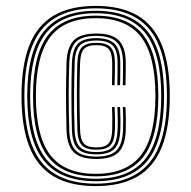

<svg xmlns="http://www.w3.org/2000/svg" viewBox="-20 -625 648 650"><path d="M304 5Q218.2 5 162.5 -27.5Q106.8 -60 79.8 -127.5Q52.8 -195 52.8 -300Q52.8 -405 79.8 -472.5Q106.8 -540 162.5 -572.5Q218.2 -605 304 -605Q390 -605 445.5 -572.5Q501 -540 527.9 -472.5Q554.8 -405 554.8 -300Q554.8 -195 527.9 -127.5Q501 -60 445.5 -27.5Q390 5 304 5ZM304 -3.2Q386.8 -3.2 440.1 -34.9Q493.5 -66.5 519.4 -132.1Q545.2 -197.8 545.2 -300Q545.2 -402.5 519.4 -468Q493.5 -533.5 440.1 -565.1Q386.8 -596.8 304 -596.8Q221.5 -596.8 168 -565.1Q114.5 -533.5 88.5 -468Q62.5 -402.5 62.5 -300Q62.5 -197.8 88.5 -132.1Q114.5 -66.5 168 -34.9Q221.5 -3.2 304 -3.2ZM304 -11.5Q184.8 -11.5 128.5 -81.1Q72.2 -150.8 72.2 -300Q72.2 -449.2 128.5 -518.9Q184.8 -588.5 304 -588.5Q423.2 -588.5 479.4 -518.9Q535.5 -449.2 535.5 -300Q535.5 -150.8 479.4 -81.1Q423.2 -11.5 304 -11.5ZM304 -19.8Q418.5 -19.8 472.1 -87.2Q525.8 -154.8 525.8 -300Q525.8 -445.2 472.1 -512.8Q418.5 -580.2 304 -580.2Q189.5 -580.2 135.8 -512.8Q82 -445.2 82 -300Q82 -154.8 135.8 -87.2Q189.5 -19.8 304 -19.8ZM304 -28Q194.5 -28 143.1 -93.5Q91.8 -159 91.8 -300Q91.8 -441.2 143.1 -506.6Q194.5 -572 304 -572Q413.5 -572 464.8 -506.6Q516 -441.2 516 -300Q516 -159 464.8 -93.5Q413.5 -28 304 -28ZM304 -36.5Q408.8 -36.5 457.5 -99.9Q506.2 -163.2 506.2 -300Q506.2 -436.8 457.5 -500.1Q408.8 -563.5 304 -563.5Q199.2 -563.5 150.4 -500.1Q101.5 -436.8 101.5 -300Q101.5 -163.2 150.4 -99.9Q199.2 -36.5 304 -36.5ZM306.2 -86.8Q253 -86.8 230 -109.4Q207 -132 205.2 -184Q203.5 -248.5 203.5 -302.1Q203.5 -355.8 205.2 -413.2Q207.2 -466 230.1 -488.8Q253 -511.5 306 -511.5Q358.2 -511.5 381.5 -489Q404.8 -466.5 405.8 -414.5Q405.8 -399.5 405.6 -380.2Q405.5 -361 404.8 -336.5H395.8Q396.2 -361 396.4 -380.1Q396.5 -399.2 396.5 -414.2Q395.8 -462.2 374.6 -482.9Q353.5 -503.5 306 -503.5Q257.5 -503.5 236.9 -482.8Q216.2 -462 214.5 -412.8Q212.5 -355.5 212.5 -302.1Q212.5 -248.8 214.5 -184.2Q216 -135.8 236.9 -115.2Q257.8 -94.8 306.2 -94.8Q353.2 -94.8 373.9 -115.1Q394.5 -135.5 396.5 -184.2Q397.2 -201.5 397.1 -220.8Q397 -240 395.8 -262.5H404.8Q406 -240 406.1 -220.8Q406.2 -201.5 405.8 -184Q403.8 -132 381.1 -109.4Q358.5 -86.8 306.2 -86.8ZM306.2 -102.5Q262 -102.5 243.5 -121.1Q225 -139.8 223.5 -184.8Q221.8 -249 221.8 -302.2Q221.8 -355.5 223.5 -412.2Q225.2 -458 243.6 -476.9Q262 -495.8 306 -495.8Q349 -495.8 367.9 -477Q386.8 -458.2 387.2 -413.8Q387.5 -399 387.2 -380Q387 -361 386.5 -336.5H377.2Q377.8 -360.8 377.9 -379.8Q378 -398.8 378 -413.8Q377.8 -454.5 361.2 -471.1Q344.8 -487.8 306 -487.8Q266.2 -487.8 250.1 -470.8Q234 -453.8 232.8 -411.8Q231.2 -355.5 230.8 -302.4Q230.2 -249.2 232.5 -186.2Q233.8 -144.8 250.2 -127.5Q266.8 -110.2 306.2 -110.2Q344.8 -110.2 360.6 -127Q376.5 -143.8 378 -185.2Q378.8 -201.2 378.6 -220.5Q378.5 -239.8 377.2 -262.5H386.5Q387.5 -239.8 387.8 -220.6Q388 -201.5 387.2 -184.5Q385.5 -139.5 367.4 -121Q349.2 -102.5 306.2 -102.5ZM306.2 -118.2Q271.2 -118.2 257.1 -133.4Q243 -148.5 241.8 -186.8Q240.2 -249.2 240.2 -302.2Q240.2 -355.2 241.8 -411.5Q243 -449.5 257.1 -464.8Q271.2 -480 306 -480Q340.2 -480 354.5 -465.1Q368.8 -450.2 369 -413.5Q369 -397.8 368.9 -378.9Q368.8 -360 368 -336.5H359Q359.5 -360 359.8 -378.9Q360 -397.8 359.8 -413Q359.5 -446.2 347.6 -459.2Q335.8 -472.2 306 -472.2Q275.8 -472.2 264 -458.9Q252.2 -445.5 251 -411Q249.2 -355.2 249.2 -302.2Q249.2 -249.2 251 -186.8Q252 -152.5 263.9 -139.2Q275.8 -126 306.2 -126Q335.8 -126 347.2 -139Q358.8 -152 359.8 -185.8Q360.2 -202 360.2 -220.9Q360.2 -239.8 359 -262.5H368Q369.2 -239.8 369.4 -220.5Q369.5 -201.2 369 -185.5Q367.8 -147.8 353.9 -133Q340 -118.2 306.2 -118.2Z"/></svg>

Font: Big Shoulders Inline Display Thin
Style: Regular
Weight: 400
Version: Version 2.002